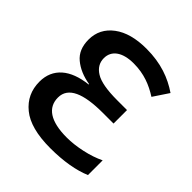

<svg xmlns="http://www.w3.org/2000/svg" viewBox="-196 -866 1018 1018"><g transform="rotate(45 312.5 -357.0)"><path d="M325.2 -724.1C247.1 -724.1 185.5 -707.5 140.6 -673.8C95.7 -640.1 73.2 -595.7 73.2 -541C73.2 -491.7 88.9 -453.6 120.6 -427.7C152.3 -401.4 192.9 -384.3 242.2 -376V-373C117.7 -359.4 46.9 -298.8 46.9 -199.2C46.9 -137.2 70.3 -86.9 117.7 -48.3C164.6 -9.8 237.8 9.8 336.9 9.8C437 9.8 518.1 -4.9 579.1 -30.8V-141.1C547.9 -126 512.2 -113.8 471.7 -105C431.2 -96.2 393.6 -91.8 358.9 -91.8C235.4 -91.8 175.8 -134.3 175.8 -209C175.8 -286.6 256.8 -319.8 401.9 -319.8H481.9V-420.9H408.2C331.5 -420.9 277.3 -430.7 246.6 -450.2C215.8 -469.2 200.2 -495.6 200.2 -528.8C200.2 -585.9 248 -621.1 332 -621.1C410.6 -621.1 469.2 -596.7 523.9 -562L581.1 -647.9C514.2 -693.4 434.6 -724.1 325.2 -724.1Z"/></g></svg>

Font: Noto Reveo Sans
Style: Regular
Weight: 600
Designer: Monotype Design Team
Foundry: Monotype Imaging Inc.
Version: Version 2.007